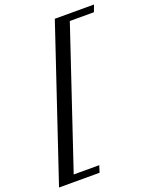

<svg xmlns="http://www.w3.org/2000/svg" viewBox="-272 -839 882 1104"><g transform="rotate(-20 168.5 -287.0)"><path d="M-106.4 172.9 202.6 -747.1H442.4L426.8 -705.6H279.3L-1.5 131.3H154.8L141.6 172.9Z"/></g></svg>

Font: Elstob 8pt Medium
Style: Italic
Weight: 500
Italic angle: -20°
Designer: Peter S. Baker
Version: Version 1.015